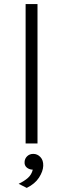

<svg xmlns="http://www.w3.org/2000/svg" viewBox="-20 -700 308 937"><path d="M105 0V-680H163V0ZM110.5 217 71 197Q98.5 184 116.2 168.2Q134 152.5 140 128Q122 127.5 110.2 117.2Q98.5 107 100 89.5Q101 73.5 112.8 62.2Q124.5 51 142.5 51Q162.5 51 177.2 66.5Q192 82 191 109.5Q190 136 170.5 166.5Q151 197 110.5 217Z"/></svg>

Font: Karla Light
Style: Regular
Weight: 300
Designer: Jonathan Pinhorn
Version: Version 2.004;gftools[0.9.33]